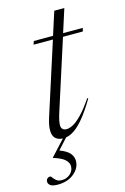

<svg xmlns="http://www.w3.org/2000/svg" viewBox="-172 -694 643 986"><g transform="rotate(-15 149.0 -201.0)"><path d="M111.5 -125Q104 -101.5 100.8 -86Q97.5 -70.5 97.5 -60Q97.5 -31 126 -31Q139 -31 158 -40Q177 -49 204.2 -76Q231.5 -103 269 -157.5L273.5 -154.5Q237.5 -94.5 209 -60.2Q180.5 -26 157 -10.2Q133.5 5.5 112 9L61 65Q101 80.5 115.2 98.8Q129.5 117 129.5 137.5Q129.5 176 95.5 204.2Q61.5 232.5 9 232.5Q-19.5 232.5 -30.5 224Q-41.5 215.5 -41.5 204Q-41.5 194.5 -35.5 188.2Q-29.5 182 -19.5 182Q-15.5 182 -10 190.2Q-4.5 198.5 6 207Q16.5 215.5 35 215.5Q60.5 215.5 79.2 199Q98 182.5 98 158Q98 140 81.2 123.8Q64.5 107.5 19.5 93.5V91.5L94.5 10Q71 9.5 56.2 -4Q41.5 -17.5 41.5 -47Q41.5 -58.5 44.2 -74.8Q47 -91 55.5 -117.5L176.5 -494H73.5L80 -512H182L221.5 -635H275L235.5 -512H340L335.5 -494H230Z"/></g></svg>

Font: Newsreader Display Light
Style: Italic
Weight: 300
Italic angle: -17°
Designer: Hugues Gentile
Foundry: Production Type
Version: Version 1.001